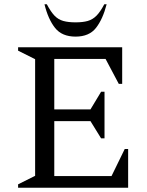

<svg xmlns="http://www.w3.org/2000/svg" viewBox="-20 -882 692 902"><path d="M65 0V-16L145 -56V-604L65 -644V-660H554V-488H538L476 -605H235V-368H405L455 -451H471V-232H455L405 -313H235V-55H504L566 -182H582V0ZM335 -710Q271 -710 238.5 -751Q206 -792 189 -862H200Q219 -826 236.5 -808Q254 -790 277.5 -783.5Q301 -777 335 -777Q369 -777 392 -783.5Q415 -790 433 -808Q451 -826 470 -862H481Q463 -792 431 -751Q399 -710 335 -710Z"/></svg>

Font: Spectral SC
Style: Regular
Weight: 400
Designer: Jean-Baptiste Levee
Foundry: Production Type
Version: Version 2.001